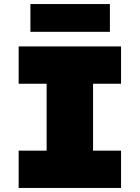

<svg xmlns="http://www.w3.org/2000/svg" viewBox="-20 -927 690 947"><path d="M72 -184H210V-514H72V-698H577V-514H439V-184H577V0H72ZM130 -907H522V-770H130Z"/></svg>

Font: Azeret Mono Black
Style: Regular
Weight: 900
Designer: Martin Vácha
Foundry: Displaay
Version: Version 1.000; Glyphs 3.0.3, build 3074